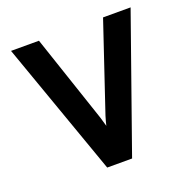

<svg xmlns="http://www.w3.org/2000/svg" viewBox="-125 -822 934 943"><g transform="rotate(-20 342.5 -350.0)"><path d="M30 -700H176L330 -242Q336 -224 344 -194Q348 -212 357 -242L511 -700H655L408 0H278Z"/></g></svg>

Font: OVRPSS Recut ExtraBold
Style: Regular
Weight: 800
Designer: Giant Group
Foundry: Giant Group
Version: Version 1.001;hotconv 1.0.109;makeotfexe 2.5.65596